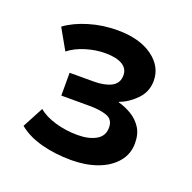

<svg xmlns="http://www.w3.org/2000/svg" viewBox="-93 -803 665 664"><g transform="rotate(20 240.0 -471.5)"><path d="M234 -233Q175 -233 124 -246.5Q73 -260 39 -288L80 -365Q103 -345 142.5 -333.5Q182 -322 225 -322Q266 -322 292.5 -337Q319 -352 319 -383Q319 -413 294 -422Q269 -431 229 -431H126V-515H215Q255 -515 279.5 -528Q304 -541 304 -570Q304 -595 282 -608Q260 -621 219 -621Q185 -621 148.5 -610Q112 -599 87 -579L44 -655Q78 -680 128 -695Q178 -710 232 -710Q313 -710 361 -675.5Q409 -641 409 -588Q409 -548 381.5 -519.5Q354 -491 321 -479V-477Q347 -470 370 -456Q393 -442 407.5 -419.5Q422 -397 422 -363Q422 -323 397 -293.5Q372 -264 329.5 -248.5Q287 -233 234 -233Z"/></g></svg>

Font: Nunito Sans 7pt
Style: Bold
Weight: 700
Designer: Vernon Adams
Foundry: Vernon Adams
Version: Version 3.101;gftools[0.9.27]